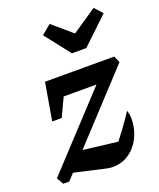

<svg xmlns="http://www.w3.org/2000/svg" viewBox="-140 -838 773 931"><g transform="rotate(-20 246.5 -372.5)"><path d="M26 0 6 -35 433 -495H469L484 -461L57 0ZM238 0 63 -40 141 -125 375 -97 320 -68Q349 -102 378.5 -141.5Q408 -181 438 -227Q441 -216 443 -205.5Q445 -195 445 -184Q445 -132 423.5 -88.5Q402 -45 365 -19.5Q328 6 281 6Q260 6 238 0ZM79 -302 112 -495H219L128 -302ZM148 -397 112 -495H469L369 -397ZM282 -580 180 -710 229 -751 329 -665 456 -751 493 -710 356 -580Z"/></g></svg>

Font: Piazzolla Thin
Style: Bold Italic
Weight: 700
Italic angle: -11.3°
Version: Version 2.005